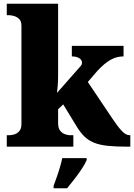

<svg xmlns="http://www.w3.org/2000/svg" viewBox="-20 -780 714 1021"><path d="M16 0V-61H31Q40 -61 55 -65Q70 -69 82 -82Q94 -95 94 -121V-643Q94 -668 81.5 -679.5Q69 -691 54 -695Q39 -699 31 -699H16V-760H289V-379Q289 -366 288.5 -352.5Q288 -339 287 -326.5Q286 -314 285 -303.5Q284 -293 283 -286L410 -430Q413 -434 414.5 -437.5Q416 -441 416 -444Q416 -447 416 -448Q416 -461 401.5 -470.5Q387 -480 362 -480V-536H637V-480Q620 -480 603 -476Q586 -472 569 -462.5Q552 -453 534 -438Q516 -423 496 -401L447 -344L580 -146Q608 -104 629 -82.5Q650 -61 669 -61H673V0H659Q596 0 553 -4.5Q510 -9 480.5 -21Q451 -33 429.5 -53.5Q408 -74 388 -107L316 -225L289 -199V-125Q289 -97 301 -83.5Q313 -70 328 -65.5Q343 -61 351 -61H370V0ZM265 208Q272 189 281.5 162.5Q291 136 299 108.5Q307 81 311 61H441V71Q432 92 414.5 118.5Q397 145 376 172Q355 199 337 221H265Z"/></svg>

Font: Noto Serif Gujarati Black
Style: Regular
Weight: 900
Version: Version 2.102